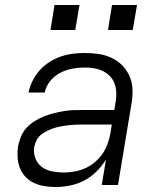

<svg xmlns="http://www.w3.org/2000/svg" viewBox="-20 -740 640 768"><path d="M203 8Q203 8 203 8Q203 8 203 8H202Q180 8 158 4.5Q136 1 116.5 -8Q97 -17 82.5 -32Q68 -47 60 -67Q52 -87 50.5 -109Q49 -131 52 -154Q56 -173 63.5 -192.5Q71 -212 85.5 -228Q100 -244 118.5 -255.5Q137 -267 156 -274.5Q175 -282 195 -287Q215 -292 235 -295.5Q255 -299 275 -299.5Q295 -300 314 -300H437L443 -335Q446 -354 445 -372.5Q444 -391 437.5 -407.5Q431 -424 418.5 -436.5Q406 -449 390 -456.5Q374 -464 356 -467Q338 -470 319 -470Q295 -470 270 -465.5Q245 -461 221.5 -449Q198 -437 181 -416Q164 -395 159 -370H94Q99 -394 110.5 -417Q122 -440 139 -459Q156 -478 178 -492Q200 -506 223.5 -514Q247 -522 271 -525Q295 -528 319 -528Q347 -528 374.5 -524Q402 -520 426.5 -508.5Q451 -497 469.5 -478Q488 -459 498.5 -434.5Q509 -410 510 -382Q511 -354 506 -326L452 0H387L404 -102Q388 -76 366 -54Q344 -32 317 -18Q290 -4 260.5 2Q231 8 203 8ZM235 -50Q256 -50 278 -54Q300 -58 320.5 -67Q341 -76 359 -91Q377 -106 390 -125Q403 -144 410.5 -165Q418 -186 422 -208L427 -242H314Q300 -242 286 -241.5Q272 -241 257.5 -239.5Q243 -238 229 -235.5Q215 -233 200.5 -229Q186 -225 172.5 -218.5Q159 -212 146.5 -203Q134 -194 127 -180.5Q120 -167 117 -153Q113 -129 121.5 -107Q130 -85 147.5 -72Q165 -59 188 -54.5Q211 -50 235 -50ZM511 -620H412L428 -720H528ZM281 -620H182L198 -720H298Z"/></svg>

Font: Iosevka SS04 Lt Ex Obl
Style: Regular
Weight: 300
Width: 7
Italic angle: -9°
Monospace: yes
Designer: Belleve Invis
Foundry: Belleve Invis
Version: Version 19.0.0; ttfautohint (v1.8.4)